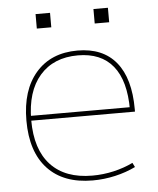

<svg xmlns="http://www.w3.org/2000/svg" viewBox="-51 -739 651 793"><g transform="rotate(-5 274.0 -342.5)"><path d="M302 10Q181 10 115.5 -60Q50 -130 50 -260Q50 -386 112.5 -458Q175 -530 285 -530Q390 -530 445 -463Q500 -396 500 -268Q500 -264 500 -263Q500 -262 500 -258H60V-278H490L480 -268Q480 -388 430.5 -449Q381 -510 285 -510Q184 -510 127 -444.5Q70 -379 70 -260Q70 -138 130 -74Q190 -10 302 -10Q347 -10 390.5 -20Q434 -30 471 -48L480 -30Q441 -11 395 -0.5Q349 10 302 10ZM366 -635V-695H426V-635ZM126 -635V-695H186V-635Z"/></g></svg>

Font: M PLUS 1 Thin Thin
Style: Regular
Weight: 250
Version: Version 1.001